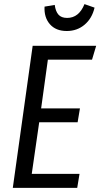

<svg xmlns="http://www.w3.org/2000/svg" viewBox="-20 -910 486 930"><path d="M303.2 -759.8Q250.5 -759.8 221.7 -792.7Q192.9 -825.7 195.8 -877.9L245.1 -886.2Q249 -855.5 262.9 -839.4Q276.9 -823.2 305.2 -823.2Q362.3 -823.2 389.2 -890.1L438 -873Q425.8 -820.8 389.6 -790.3Q353.5 -759.8 303.2 -759.8ZM445.8 -688 425.8 -621.1H211.9L179.2 -384.8H367.2L356 -317.9H169.9L133.8 -67.9H365.2L354 0H42L138.2 -688Z"/></svg>

Font: Fira Sans Compressed Book
Style: Italic
Weight: 350
Width: 3
Italic angle: -8°
Designer: Carrois Corporate & Edenspiekermann AG
Foundry: Carrois Corporate GbR & Edenspiekermann AG
Version: Version 4.203;PS 004.203;hotconv 1.0.88;makeotf.lib2.5.64775